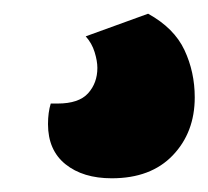

<svg xmlns="http://www.w3.org/2000/svg" viewBox="-20 -58 304 280"><path d="M105 -5 196 -38Q234 -17 249 15Q264 47 264 84Q264 135 232 168.5Q200 202 143 202Q101 202 75.5 181.5Q50 161 50 123Q50 106 54 93H64Q95 93 108.5 78Q122 63 122 41Q122 31 118 18Q114 5 105 -5Z"/></svg>

Font: Baloo Bhaijaan 2 ExtraBold
Style: Regular
Weight: 800
Designer: Sanskriti Dholi, Noopur Datye and Ek Type
Foundry: Ek Type
Version: Version 1.701